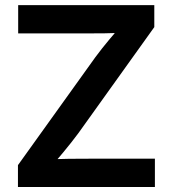

<svg xmlns="http://www.w3.org/2000/svg" viewBox="-20 -748 690 768"><path d="M51.8 0V-87.4L361.3 -519Q387.7 -554.7 418 -590.8Q448.2 -627 479 -662.6L490.7 -618.7Q443.8 -615.2 396.2 -614.7Q348.6 -614.3 301.3 -614.3H52.7V-727.5H597.2V-639.6L293.5 -215.3Q265.6 -177.7 234.1 -139.9Q202.6 -102.1 170.9 -64.9L158.7 -108.9Q207.5 -112.3 255.9 -112.8Q304.2 -113.3 352.5 -113.3H599.6V0Z"/></svg>

Font: V-Inter
Style: SemiBold-600
Weight: 600
Designer: Rasmus Andersson
Foundry: rsms
Version: Version 4.000;git-4146feb